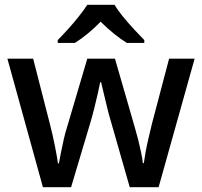

<svg xmlns="http://www.w3.org/2000/svg" viewBox="-20 -879 847 805"><path d="M447 -363Q439 -389 430.5 -423Q422 -457 415 -487.5Q408 -518 404 -534H400Q397 -518 390 -487Q383 -456 374.5 -422Q366 -388 358 -362L278 -94H160L11 -633H119L189 -360Q200 -318 209.5 -270.5Q219 -223 223 -194H227Q230 -211 235.5 -239Q241 -267 247.5 -295.5Q254 -324 260 -342L346 -633H462L546 -342Q552 -322 559 -294.5Q566 -267 571.5 -240.5Q577 -214 579 -195H583Q585 -211 590 -239Q595 -267 602.5 -299Q610 -331 617 -360L689 -633H796L645 -94H524ZM460 -859Q473 -837 495.5 -809.5Q518 -782 542.5 -755.5Q567 -729 585 -711V-699H512Q486 -715 457.5 -738Q429 -761 402 -788Q348 -733 294 -699H222V-711Q241 -730 264.5 -756Q288 -782 310 -809.5Q332 -837 346 -859Z"/></svg>

Font: Noto Sans Telugu UI Medium
Style: Regular
Weight: 500
Designer: Jelle Bosma - Monotype Design Team
Foundry: Monotype Imaging Inc.
Version: Version 2.005; ttfautohint (v1.8.4.7-5d5b)